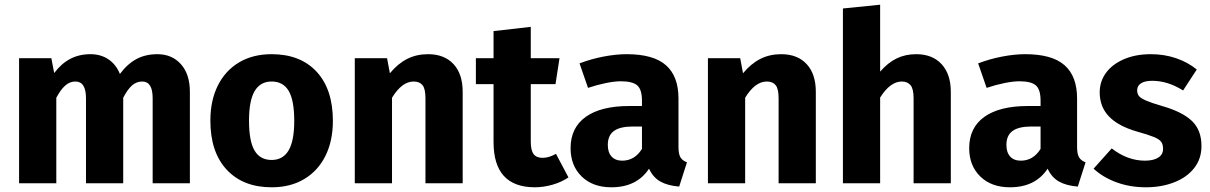

<svg xmlns="http://www.w3.org/2000/svg" viewBox="-20 -778 5136 815"><path d="M786 -388V0H628V-361Q628 -432 584 -432Q559 -432 540 -415Q521 -398 503 -363V0H345V-361Q345 -432 300 -432Q276 -432 256.5 -414.5Q237 -397 219 -363V0H61V-531H198L210 -468Q240 -508 278 -528Q316 -548 364 -548Q408 -548 440.5 -526Q473 -504 489 -464Q521 -507 559.5 -527.5Q598 -548 648 -548Q710 -548 748 -505.5Q786 -463 786 -388Z M1393 -265Q1393 -180 1361.5 -116.5Q1330 -53 1271.5 -18Q1213 17 1133 17Q1012 17 942.5 -57.5Q873 -132 873 -266Q873 -351 904.5 -414.5Q936 -478 994.5 -513Q1053 -548 1133 -548Q1255 -548 1324 -473.5Q1393 -399 1393 -265ZM1037 -266Q1037 -179 1060.5 -139Q1084 -99 1133 -99Q1181 -99 1205 -139.5Q1229 -180 1229 -265Q1229 -352 1205.5 -392Q1182 -432 1133 -432Q1085 -432 1061 -391.5Q1037 -351 1037 -266Z M1944 -388V0H1786V-361Q1786 -401 1773.5 -416.5Q1761 -432 1736 -432Q1686 -432 1644 -363V0H1486V-531H1623L1635 -467Q1669 -508 1708.5 -528Q1748 -548 1797 -548Q1866 -548 1905 -506Q1944 -464 1944 -388Z M2393 -25Q2364 -5 2325.5 6Q2287 17 2249 17Q2075 16 2075 -175V-421H2000V-531H2075V-646L2233 -664V-531H2355L2338 -421H2233V-177Q2233 -140 2245 -124Q2257 -108 2283 -108Q2310 -108 2340 -125Z M2896 -89 2863 14Q2814 10 2783 -7.5Q2752 -25 2735 -62Q2683 17 2575 17Q2496 17 2449 -29Q2402 -75 2402 -149Q2402 -236 2466.5 -282Q2531 -328 2651 -328H2705V-351Q2705 -398 2685 -415.5Q2665 -433 2615 -433Q2589 -433 2552 -425.5Q2515 -418 2476 -405L2440 -509Q2490 -528 2542.5 -538Q2595 -548 2640 -548Q2754 -548 2807 -501Q2860 -454 2860 -360V-154Q2860 -124 2868.5 -110Q2877 -96 2896 -89ZM2705 -146V-241H2666Q2612 -241 2586 -222Q2560 -203 2560 -163Q2560 -131 2576 -113.5Q2592 -96 2621 -96Q2674 -96 2705 -146Z M3443 -388V0H3285V-361Q3285 -401 3272.5 -416.5Q3260 -432 3235 -432Q3185 -432 3143 -363V0H2985V-531H3122L3134 -467Q3168 -508 3207.5 -528Q3247 -548 3296 -548Q3365 -548 3404 -506Q3443 -464 3443 -388Z M4016 -388V0H3858V-361Q3858 -401 3845 -416.5Q3832 -432 3808 -432Q3759 -432 3716 -364V0H3558V-742L3716 -758V-474Q3749 -512 3786 -530Q3823 -548 3869 -548Q3938 -548 3977 -505.5Q4016 -463 4016 -388Z M4588 -89 4555 14Q4506 10 4475 -7.5Q4444 -25 4427 -62Q4375 17 4267 17Q4188 17 4141 -29Q4094 -75 4094 -149Q4094 -236 4158.5 -282Q4223 -328 4343 -328H4397V-351Q4397 -398 4377 -415.5Q4357 -433 4307 -433Q4281 -433 4244 -425.5Q4207 -418 4168 -405L4132 -509Q4182 -528 4234.5 -538Q4287 -548 4332 -548Q4446 -548 4499 -501Q4552 -454 4552 -360V-154Q4552 -124 4560.5 -110Q4569 -96 4588 -89ZM4397 -146V-241H4358Q4304 -241 4278 -222Q4252 -203 4252 -163Q4252 -131 4268 -113.5Q4284 -96 4313 -96Q4366 -96 4397 -146Z M5060 -483 5002 -394Q4937 -435 4871 -435Q4840 -435 4823.5 -424.5Q4807 -414 4807 -395Q4807 -380 4814.5 -370.5Q4822 -361 4845 -351Q4868 -341 4916 -327Q4999 -303 5039.5 -264.5Q5080 -226 5080 -158Q5080 -104 5049 -64.5Q5018 -25 4964 -4Q4910 17 4844 17Q4777 17 4719.5 -4Q4662 -25 4622 -62L4699 -148Q4766 -96 4840 -96Q4876 -96 4896.5 -109Q4917 -122 4917 -146Q4917 -165 4909 -176Q4901 -187 4878 -196.5Q4855 -206 4805 -220Q4726 -243 4687 -284Q4648 -325 4648 -386Q4648 -432 4674.5 -468.5Q4701 -505 4750.5 -526.5Q4800 -548 4865 -548Q4922 -548 4972 -531Q5022 -514 5060 -483Z"/></svg>

Font: Fira Sans BGR
Style: Bold
Weight: 700
Designer: bBox Type GmbH & Carrois Corporate GbR & Edenspiekermann AG
Foundry: bBox Type GmbH & Carrois Corporate GbR & Edenspiekermann AG
Version: Version 4.301